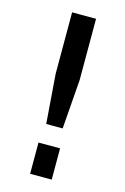

<svg xmlns="http://www.w3.org/2000/svg" viewBox="-106 -721 503 771"><g transform="rotate(15 145.0 -335.0)"><path d="M189.9 0H100.1V-129.9H189.9ZM194.8 -415 179.2 -210H110.8L95.2 -415V-669.9H194.8Z"/></g></svg>

Font: Unica One
Style: Bold
Weight: 400
Designer: Eduardo Rodriguez Tunni
Foundry: Eduardo Rodriguez Tunni
Version: Version 1.001